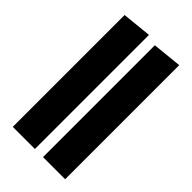

<svg xmlns="http://www.w3.org/2000/svg" viewBox="-232 -830 902 902"><g transform="rotate(45 219.0 -379.0)"><path d="M192 -758V0H45V-743ZM393 -758V0H246V-743Z"/></g></svg>

Font: Fira Sans Condensed ExtraBold
Style: Regular
Weight: 800
Width: 3
Designer: Carrois Corporate & Edenspiekermann AG
Foundry: Carrois Corporate GbR & Edenspiekermann AG
Version: Version 4.203